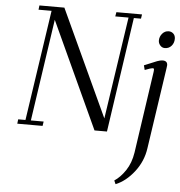

<svg xmlns="http://www.w3.org/2000/svg" viewBox="-64 -762 1057 1126"><g transform="rotate(5 465.0 -199.5)"><path d="M53.2 0 56.2 -25.9H99.1L195.8 -676.8H119.1L122.1 -702.1H269L559.1 -75.2L648.9 -676.8H570.8L575.2 -702.1H726.1L722.2 -676.8H680.2L581.1 0H507.8L219.2 -626L130.9 -25.9H206.1L202.1 0ZM648.9 282.2Q684.6 258.8 713.9 214.8Q743.2 170.9 752.9 108.9L823.2 -372.1Q824.2 -379.4 824.2 -384Q824.2 -388.7 822.8 -390.9Q821.3 -393.1 817.9 -393.1Q805.7 -393.1 770 -378.9L763.2 -405.8Q819.3 -429.7 838.6 -436.8Q857.9 -443.8 870.1 -443.8Q898.9 -443.8 898.9 -418Q898.9 -413.6 897 -401.9L826.2 76.2Q815.4 154.3 766.8 216.6Q718.3 278.8 658.2 303.2ZM837.9 -558.1Q837.9 -581.5 853.3 -599.4Q868.7 -617.2 891.1 -617.2Q907.2 -617.2 918.7 -606.2Q930.2 -595.2 930.2 -576.2Q930.2 -551.3 915 -534.2Q899.9 -517.1 876 -517.1Q859.9 -517.1 848.9 -529.8Q837.9 -542.5 837.9 -558.1Z"/></g></svg>

Font: Dehuti Alt
Style: Italic
Weight: 400
Version: Version 1.2